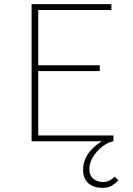

<svg xmlns="http://www.w3.org/2000/svg" viewBox="-20 -680 640 924"><path d="M472 224Q432 224 406 202.5Q380 181 380 136Q380 107 392 81.5Q404 56 424.5 35.5Q445 15 470 0H132V-660H516V-632H164V-366H460V-338H164V-28H526V0H524Q497 6 471 26.5Q445 47 427.5 75.5Q410 104 410 134Q410 165 429.5 180.5Q449 196 474 196Q494 196 508 188Q522 180 532 170L550 188Q535 203 518 213.5Q501 224 472 224Z"/></svg>

Font: Source Code Pro ExtraLight
Style: Regular
Weight: 200
Monospace: yes
Designer: Paul D. Hunt, Teo Tuominen
Foundry: Adobe
Version: Version 1.026;hotconv 1.1.0;makeotfexe 2.6.0